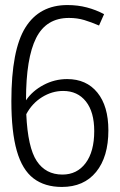

<svg xmlns="http://www.w3.org/2000/svg" viewBox="-20 -730 475 760"><path d="M225 10Q157 10 112.5 -24Q68 -58 46.5 -133Q25 -208 25 -330Q25 -532 80.5 -621Q136 -710 247 -710Q288 -710 324 -700.5Q360 -691 392 -674L372 -629Q342 -642 314 -650.5Q286 -659 253 -659Q163 -659 123 -579.5Q83 -500 83 -335V-333Q108 -370 152 -393.5Q196 -417 246 -417Q322 -417 365.5 -363.5Q409 -310 409 -214Q409 -109 360.5 -49.5Q312 10 225 10ZM230 -370Q186 -370 146.5 -345.5Q107 -321 84 -278Q90 -146 125.5 -92.5Q161 -39 227 -39Q285 -39 319 -84.5Q353 -130 353 -211Q353 -287 320 -328.5Q287 -370 230 -370Z"/></svg>

Font: Georama SemiCondensed Light
Style: Regular
Weight: 300
Width: 4
Designer: Jean-Baptiste Levee
Foundry: Production Type
Version: Version 1.000